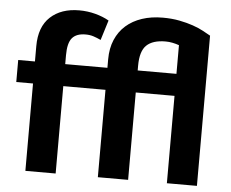

<svg xmlns="http://www.w3.org/2000/svg" viewBox="-51 -775 1002 834"><g transform="rotate(5 450.0 -357.5)"><path d="M706 0V-381H537V0H405V-381H221V0H89V-381H16V-477H89V-544Q89 -628 136 -671.5Q183 -715 262 -715Q298 -715 332 -706Q366 -697 392 -682L365 -595Q348 -603 332.5 -608Q317 -613 298 -613Q258 -613 239.5 -591Q221 -569 221 -516V-477H405V-514Q405 -562 421 -599.5Q437 -637 466 -662.5Q495 -688 535.5 -701.5Q576 -715 626 -715Q666 -715 699 -708.5Q732 -702 758 -693Q784 -684 803.5 -673.5Q823 -663 837 -655V0ZM647 -613Q591 -613 564 -587Q537 -561 537 -498V-477H706V-602Q692 -607 677 -610Q662 -613 647 -613Z"/></g></svg>

Font: Mukta
Style: Bold
Weight: 700
Designer: Girish Dalvi and Yashodeep Gholap
Foundry: Ek Type
Version: Version 2.538;PS 1.002;hotconv 16.6.51;makeotf.lib2.5.65220;